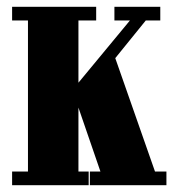

<svg xmlns="http://www.w3.org/2000/svg" viewBox="-20 -543 522 563"><path d="M15.5 0V-40H62V-483H15.5V-523H262V-483H210V-300.5L361 -483H315.5V-523H450V-483H407.5L318 -372.5L434.5 -40H468V0H243.5V-40H274.5L210 -227.5V-40H240V0Z"/></svg>

Font: Imbue 10pt Black
Style: Regular
Weight: 900
Designer: Tyler Finck
Foundry: Etcetera Type Company
Version: Version 1.102; ttfautohint (v1.8.3)